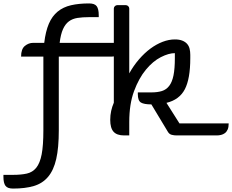

<svg xmlns="http://www.w3.org/2000/svg" viewBox="-63 -790 1354 1120"><path d="M190 -460H60Q60 -504 82 -522Q104 -540 130 -540H195Q203 -607 222 -651.5Q241 -696 273.5 -722.5Q306 -749 351.5 -759.5Q397 -770 457 -770Q489 -770 501 -754Q513 -738 513 -701V-690H457Q419 -690 389.5 -685.5Q360 -681 339 -665.5Q318 -650 304.5 -620Q291 -590 285 -540H661Q661 -496 639 -478Q617 -460 591 -460H280V-30Q280 72 265 137.5Q250 203 217.5 241.5Q185 280 134.5 295Q84 310 13 310Q-19 310 -31 294Q-43 278 -43 241V230H13Q60 230 93.5 222.5Q127 215 148.5 188.5Q170 162 180 110.5Q190 59 190 -30Z M661 0Q619 0 599.5 -21.5Q580 -43 580 -91Q580 -118 585.5 -143Q591 -168 601 -191V-740Q601 -748 607 -754Q613 -760 621 -760H671Q679 -760 685 -754Q691 -748 691 -740V-362Q716 -407 748 -444Q780 -481 814.5 -506.5Q849 -532 885.5 -546Q922 -560 957 -560Q983 -560 1000.5 -553Q1018 -546 1028.5 -534Q1039 -522 1043 -505.5Q1047 -489 1047 -470V-451Q1047 -330 1015 -269Q983 -208 908 -190L984 -70H1271Q1271 -48 1265 -34.5Q1259 -21 1249 -13.5Q1239 -6 1226.5 -3Q1214 0 1201 0H967Q953 0 939 -3.5Q925 -7 917 -20L820 -181Q777 -181 759 -192Q741 -203 741 -241V-251H820Q856 -251 881.5 -259Q907 -267 924 -289Q941 -311 949 -350Q957 -389 957 -451V-480Q921 -480 875 -456.5Q829 -433 788 -383.5Q747 -334 719 -258.5Q691 -183 691 -78V0Z"/></svg>

Font: Warnes
Style: Regular
Weight: 400
Designer: Eduardo Rodriguez Tunni
Foundry: Eduardo Rodriguez Tunni
Version: Version 1.001